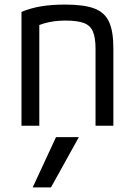

<svg xmlns="http://www.w3.org/2000/svg" viewBox="-20 -550 590 840"><path d="M203 270H123L225 50H325ZM74 -498Q115 -515 161 -522.5Q207 -530 265 -530Q347 -530 392.5 -513Q438 -496 457 -454.5Q476 -413 476 -340V0H398V-336Q398 -385 386.5 -412Q375 -439 346.5 -449.5Q318 -460 266 -460Q240 -460 217.5 -457Q195 -454 172.5 -447.5Q150 -441 122 -428L152 -478V0H74Z"/></svg>

Font: M PLUS Code Latin SemiExpanded
Style: Regular
Weight: 400
Width: 6
Designer: Coji Morishita
Foundry: UNDERFOREST DESIGN
Version: Version 1.002; ttfautohint (v1.8.3)